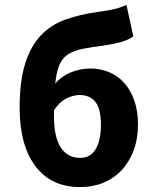

<svg xmlns="http://www.w3.org/2000/svg" viewBox="-20 -750 640 782"><path d="M307 12Q188 12 124 -73.5Q60 -159 60 -310Q60 -421 83 -492.5Q106 -564 147.5 -607Q189 -650 247 -670.5Q305 -691 375 -701Q421 -707 446 -713Q471 -719 495 -730L523 -602Q503 -587 471.5 -578.5Q440 -570 405 -565Q352 -558 316.5 -551Q281 -544 257.5 -529Q234 -514 222 -486Q210 -458 205 -410Q231 -440 269 -455.5Q307 -471 349 -471Q388 -471 423.5 -456.5Q459 -442 485 -413.5Q511 -385 526.5 -342Q542 -299 542 -242Q542 -185 524.5 -138Q507 -91 476 -57.5Q445 -24 401.5 -6Q358 12 307 12ZM306 -107Q349 -107 370 -143Q391 -179 391 -242Q391 -308 368 -335.5Q345 -363 305 -363Q279 -363 251 -349.5Q223 -336 200 -301V-275Q200 -190 228 -148.5Q256 -107 306 -107Z"/></svg>

Font: Source Code Pro
Style: Bold
Weight: 700
Monospace: yes
Designer: Paul D. Hunt, Teo Tuominen
Foundry: Adobe Systems Incorporated
Version: Version 2.030;PS 1.000;hotconv 16.6.51;makeotf.lib2.5.65220